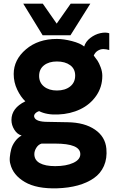

<svg xmlns="http://www.w3.org/2000/svg" viewBox="-20 -770 644 1040"><path d="M210.9 -579.1 106 -750H211.9L287.1 -642.1L362.8 -750H469.2L361.8 -579.1ZM290 250Q178.2 253.4 114.3 215.8Q50.3 178.2 36.1 118.2Q31.2 103 33.2 81.1Q35.2 59.1 40.8 37.8Q46.4 16.6 61.3 -3.9Q76.2 -24.4 97.2 -36.1Q73.7 -42 57.9 -67.1Q42 -92.3 42 -120.1Q42 -184.6 117.2 -221.2Q92.3 -244.6 73.2 -284.4Q54.2 -324.2 54.2 -369.1Q54.2 -446.3 120.4 -502.7Q186.5 -559.1 288.1 -559.1Q324.7 -559.1 369.9 -547.4Q415 -535.6 436 -518.1Q443.8 -544.9 469.2 -564.5Q494.6 -584 523.2 -590.3Q551.8 -596.7 571.8 -589.8V-499Q555.7 -503.9 540 -504.2Q524.4 -504.4 509.8 -495.4Q495.1 -486.3 487.8 -469.2Q500.5 -453.1 508.5 -440.9Q516.6 -428.7 525.4 -405.3Q534.2 -381.8 534.2 -358.9Q534.2 -298.8 501.2 -251.2Q468.3 -203.6 414.3 -178Q360.4 -152.3 294.9 -149.9Q233.4 -147 191.9 -168Q176.8 -163.1 169.4 -153.6Q162.1 -144 166 -134.8Q174.8 -109.9 238.8 -109.9L347.2 -107.9Q438 -106.4 494.1 -68.1Q550.3 -29.8 556.2 35.2Q561 87.9 543 128.9Q524.9 169.9 488 195.3Q451.2 220.7 401.4 234.4Q351.6 248 290 250ZM387.2 -360.8Q387.2 -397 359.9 -417Q332.5 -437 288.1 -437Q245.1 -437 218.5 -416.3Q191.9 -395.5 191.9 -358.9Q191.9 -322.3 218.8 -301Q245.6 -279.8 288.1 -279.8Q332.5 -279.8 359.9 -301.5Q387.2 -323.2 387.2 -360.8ZM415 64.9Q415 7.8 278.8 7.8H205.1Q188 12.7 177 30Q166 47.4 166 64.9Q166 97.2 195.6 113.5Q225.1 129.9 278.8 129.9Q338.4 129.9 376.7 112.3Q415 94.7 415 64.9Z"/></svg>

Font: Oakes Grotesk Bold
Style: Regular
Weight: 700
Designer: Samuel Oakes
Foundry: Samuel Oakes
Version: Version 1.000;PS 001.000;hotconv 1.0.88;makeotf.lib2.5.64775